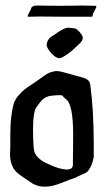

<svg xmlns="http://www.w3.org/2000/svg" viewBox="-20 -696 380 701"><path d="M88.9 -654.3Q90.8 -657.2 92.8 -663.1Q94.7 -668.9 95.7 -669.9Q96.7 -670.9 100.1 -672.9Q103.5 -674.8 107.9 -675.3Q112.3 -675.8 121.1 -675.8Q125 -675.8 150.9 -675.3Q176.8 -674.8 199.2 -674.8H202.1Q217.8 -674.8 243.2 -675.3Q268.6 -675.8 280.3 -675.8Q287.1 -675.8 303.7 -675.3Q320.3 -674.8 329.1 -674.8Q332 -672.9 332 -671.9Q332 -668.9 326.7 -659.7Q321.3 -650.4 320.3 -647.5Q319.3 -646.5 318.8 -643.6Q318.4 -640.6 318.4 -639.2Q318.4 -637.7 317.4 -636.2Q316.4 -634.8 314.5 -634.8H236.3Q195.3 -634.8 166 -635.3Q136.7 -635.7 126 -635.7Q101.6 -635.7 83 -634.8Q81.1 -634.8 81.1 -636.7Q81.1 -641.6 88.9 -654.3ZM267.6 -534.2Q262.7 -530.3 252 -519.5Q241.2 -508.8 232.4 -502.9Q206.1 -483.4 197.3 -483.4Q184.6 -483.4 168 -501Q150.4 -520.5 150.4 -532.2Q150.4 -533.2 150.9 -535.2Q151.4 -537.1 151.4 -538.1Q152.3 -543 154.3 -546.9Q156.2 -550.8 158.2 -553.7Q160.2 -556.6 164.6 -560.1Q168.9 -563.5 171.4 -564.9Q173.8 -566.4 180.2 -570.3Q186.5 -574.2 188.5 -576.2Q214.8 -594.7 228.5 -594.7H232.4Q252.9 -592.8 256.8 -591.3Q260.7 -589.8 271.5 -578.1Q282.2 -565.4 282.2 -558.6Q282.2 -545.9 267.6 -534.2ZM169.9 -346.7Q156.2 -345.7 146 -339.8Q135.7 -334 130.4 -327.6Q125 -321.3 113.3 -304.7Q100.6 -288.1 100.6 -222.7Q100.6 -207 101.1 -190.4Q101.6 -173.8 102.5 -163.1L103.5 -152.3Q106.4 -118.2 157.2 -96.7Q198.2 -77.1 224.6 -77.1Q246.1 -77.1 246.1 -94.7Q246.1 -113.3 246.6 -149.9Q247.1 -186.5 247.1 -203.1Q247.1 -316.4 220.7 -334Q216.8 -336.9 214.4 -339.4Q211.9 -341.8 210.9 -343.3Q210 -344.7 208.5 -346.2Q207 -347.7 205.1 -348.1Q203.1 -348.6 199.2 -348.6Q184.6 -348.6 169.9 -346.7ZM140.6 -418.9Q164.1 -436.5 189.5 -436.5Q200.2 -436.5 259.8 -418.9Q262.7 -418 272.5 -415.5Q282.2 -413.1 286.6 -411.6Q291 -410.2 296.9 -406.7Q302.7 -403.3 305.7 -398.4Q308.6 -393.6 309.6 -386.7Q322.3 -291 322.3 -171.9V-149.4V-122.1Q317.4 -98.6 309.6 -84.5Q301.8 -70.3 295.4 -66.4Q289.1 -62.5 275.9 -57.1Q262.7 -51.8 254.9 -46.9Q241.2 -43 206.1 -28.8Q170.9 -14.6 147.5 -14.6H134.8Q124 -15.6 114.3 -19Q104.5 -22.5 99.6 -25.4Q94.7 -28.3 83 -36.6Q71.3 -44.9 66.4 -47.9Q36.1 -67.4 28.3 -83Q16.6 -105.5 16.6 -129.9Q16.6 -134.8 17.1 -145Q17.6 -155.3 17.6 -161.1V-167V-199.2Q17.6 -240.2 21 -268.6Q24.4 -296.9 29.3 -314.5Q34.2 -332 46.9 -346.7Q59.6 -361.3 68.8 -368.7Q78.1 -376 101.6 -391.6Q125 -407.2 140.6 -418.9Z"/></svg>

Font: Isabella
Style: Medium
Weight: 500
Designer: John Stracke
Version: Version 001.202